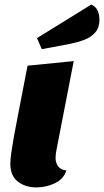

<svg xmlns="http://www.w3.org/2000/svg" viewBox="-20 -796 453 836"><path d="M139 20Q90 20 57.5 -5.5Q25 -31 25 -83Q25 -102 29.5 -133Q34 -164 40 -198.5Q46 -233 52.5 -264Q59 -295 62 -314L100 -510L301 -530L227 -149Q225 -141 223.5 -129Q222 -117 222 -107Q222 -88 233 -72Q244 -56 269 -54Q257 -16 218.5 2Q180 20 139 20ZM162 -582 141 -630 377 -776Q397 -768 405 -750Q413 -732 413 -710Q413 -676 395 -655Q377 -634 348 -623Q319 -612 285 -605Z"/></svg>

Font: Sansita Swashed ExtraBold
Style: Regular
Weight: 800
Designer: Pablo Cosgaya
Foundry: Omnibus-Type
Version: Version 1.003; ttfautohint (v1.8.3)